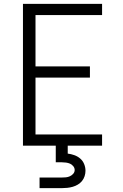

<svg xmlns="http://www.w3.org/2000/svg" viewBox="-20 -755 640 995"><path d="M99 0V-735H509V-677H164V-411H446V-353H164V-58H509V0ZM185 220V165H300Q311 165 321.5 164Q332 163 342 158.5Q352 154 359.5 145.5Q367 137 367 126Q367 115 359.5 106Q352 97 342.5 93Q333 89 322 87.5Q311 86 300 86H269V0H331V41Q348 43 365 49Q382 55 395.5 66.5Q409 78 416 95Q423 112 423 130Q423 144 418.5 158Q414 172 405 183Q396 194 383.5 201.5Q371 209 357 213Q343 217 328.5 218.5Q314 220 300 220Z"/></svg>

Font: Iosevka Light Extended
Style: Regular
Weight: 300
Width: 7
Monospace: yes
Designer: Belleve Invis
Foundry: Belleve Invis
Version: Version 32.5.0; ttfautohint (v1.8.4)